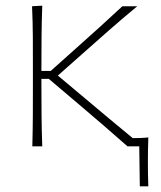

<svg xmlns="http://www.w3.org/2000/svg" viewBox="-20 -516 567 677"><path d="M94 0Q95.5 -56.5 95.8 -108.5Q96 -160.5 96 -221V-271Q96 -332 95.8 -385Q95.5 -438 93 -494L129 -496Q127 -440 126.5 -386Q126 -332 126 -271V-266H159L248.5 -346Q290 -383 331.2 -420.2Q372.5 -457.5 411.5 -494H464Q412.5 -451.5 364 -408.8Q315.5 -366 268 -324L184 -249.5L279.5 -169.5Q321 -134.5 363.2 -99.2Q405.5 -64 448 -29Q462 -29 476.5 -29.5Q491 -30 503 -31.5Q502 -8 501.8 14Q501.5 36 501.5 57.5Q501.5 78.5 501.8 99.2Q502 120 503 141H473L471 0H429.5Q388.5 -36.5 346 -73Q303.5 -109.5 260.5 -146L152 -238H126V-221Q126 -160.5 126.5 -108.5Q127 -56.5 129 0Z"/></svg>

Font: Commissioner Flair Thin
Style: Regular
Weight: 100
Designer: Kostas Bartsokas
Foundry: Kostas Bartsokas
Version: Version 1.000; ttfautohint (v1.8.3)